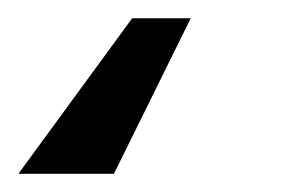

<svg xmlns="http://www.w3.org/2000/svg" viewBox="-49 16 329 211"><path d="M160.6 36.1 76.2 207H-28.8L96.2 36.1Z"/></svg>

Font: Inter 24pt Medium
Style: Italic
Weight: 500
Italic angle: -9.3988°
Designer: Rasmus Andersson
Foundry: rsms
Version: Version 4.001;git-66647c0bb